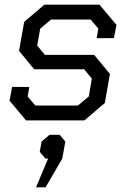

<svg xmlns="http://www.w3.org/2000/svg" viewBox="-20 -518 552 826"><path d="M21 -85 32 -144H106L99 -103L132 -64H315L362 -103L375 -180L342 -220H127L62 -299L84 -424L171 -498H408L481 -411L470 -354H396L403 -395L370 -434H200L153 -395L140 -322L173 -282H385L453 -200L431 -75L343 0H92ZM187 164H175L151 135L159 91L193 62H237L261 91L248 164L176 288H135Z"/></svg>

Font: Chakra Petch
Style: Italic
Weight: 400
Italic angle: -10°
Designer: Katatrad Aksorn Co.,Ltd.
Foundry: Cadson Demak Co.,Ltd.
Version: Version 1.000; ttfautohint (v1.6)